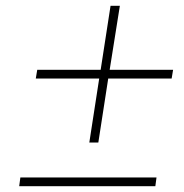

<svg xmlns="http://www.w3.org/2000/svg" viewBox="-20 -640 632 660"><path d="M46 0H514L518 -30H50ZM360 -620 326 -400H108L103 -370H321L287 -150H318L352 -370H570L575 -400H357L392 -620Z"/></svg>

Font: Jost* 200 Thin Italic
Style: Italic
Weight: 200
Italic angle: -10°
Version: Version 3.200; ttfautohint (v0.97) -l 8 -r 50 -G 200 -x 14 -